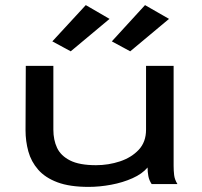

<svg xmlns="http://www.w3.org/2000/svg" viewBox="-20 -721 790 752"><path d="M327 11Q253 11 205 -7Q157 -25 129.5 -56.5Q102 -88 91 -128Q80 -168 80 -211L81 -463H189V-213Q189 -173 203.5 -142Q218 -111 254.5 -92.5Q291 -74 356 -74Q405 -74 450 -89Q495 -104 523.5 -134.5Q552 -165 552 -213V-463H660V-72Q660 -53 662 -35.5Q664 -18 675 0H574Q564 -15 561 -31.5Q558 -48 558 -65Q537 -40 499 -23Q461 -6 415.5 2.5Q370 11 327 11ZM490 -520 418 -559 548 -701 642 -647ZM257 -520 185 -559 316 -701 409 -647Z"/></svg>

Font: Inconsolata ExtraExpanded SemiBold
Style: Regular
Weight: 600
Width: 8
Monospace: yes
Designer: Raph Levien, Cyreal, Brenton Simpson
Foundry: Raph Levien, Cyreal, Google
Version: Version 3.001; ttfautohint (v1.8.2.53-6de2)